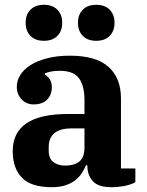

<svg xmlns="http://www.w3.org/2000/svg" viewBox="-20 -768 611 800"><path d="M195 12Q110 12 71.5 -27.5Q33 -67 33 -138Q33 -293 262 -293H332V-350Q332 -411 309 -442Q286 -473 229 -473Q208 -473 193 -470Q178 -467 167 -462V-457Q177 -452 186.5 -439Q196 -426 196 -404Q196 -374 177 -353.5Q158 -333 120 -333Q90 -333 70 -354Q50 -375 50 -407Q50 -431 64 -454.5Q78 -478 106 -496Q134 -514 175.5 -525Q217 -536 271 -536Q380 -536 432 -489.5Q484 -443 484 -358V-66H544V-9Q527 1 500 6.5Q473 12 444 12Q389 12 366.5 -13.5Q344 -39 344 -77V-79H338Q331 -62 320.5 -46Q310 -30 293.5 -17Q277 -4 253 4Q229 12 195 12ZM252 -78Q289 -78 310.5 -95Q332 -112 332 -154V-233H278Q230 -233 206.5 -213Q183 -193 183 -156V-140Q183 -108 202 -93Q221 -78 252 -78ZM163 -598Q127 -598 107 -618.5Q87 -639 87 -671V-675Q87 -707 107 -727.5Q127 -748 163 -748Q199 -748 219 -727.5Q239 -707 239 -675V-671Q239 -639 219 -618.5Q199 -598 163 -598ZM381 -598Q345 -598 325 -618.5Q305 -639 305 -671V-675Q305 -707 325 -727.5Q345 -748 381 -748Q417 -748 437 -727.5Q457 -707 457 -675V-671Q457 -639 437 -618.5Q417 -598 381 -598Z"/></svg>

Font: IBM Plex Serif
Style: Bold
Weight: 700
Designer: Mike Abbink, Paul van der Laan, Pieter van Rosmalen
Foundry: Bold Monday
Version: Version 2.008